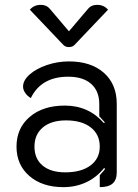

<svg xmlns="http://www.w3.org/2000/svg" viewBox="-20 -762 570 791"><path d="M48 -158Q48 -234 102.5 -280.5Q157 -327 247 -327Q345 -327 408 -255L412 -258Q396 -276 389 -283V-333Q389 -387 355.5 -416.5Q322 -446 261 -446Q150 -446 107 -358Q93 -366 84 -379Q75 -392 75 -405Q75 -431 102 -455Q129 -479 173 -494Q217 -509 264 -509Q355 -509 408 -462Q461 -415 461 -334V-52Q461 -21 444 -6Q427 9 391 9V-40Q410 -61 413 -66L409 -70Q378 -31 335 -11Q292 9 241 9Q154 9 101 -37Q48 -83 48 -158ZM391 -158Q391 -208 354 -237Q317 -266 252 -266Q191 -266 156.5 -237Q122 -208 122 -158Q122 -108 155.5 -80Q189 -52 249 -52Q315 -52 353 -80.5Q391 -109 391 -158ZM343 -726Q356 -742 380 -742Q408 -742 425 -722L289 -579Q280 -568 264 -568Q248 -568 239 -579L103 -722Q120 -742 148 -742Q172 -742 185 -726L264 -633Z"/></svg>

Font: K2D Light
Style: Regular
Weight: 300
Designer: Katatrad Aksorn Co.,Ltd.
Foundry: Cadson Demak Co.,Ltd.
Version: Version 1.000; ttfautohint (v1.6)